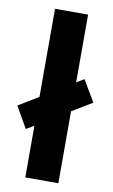

<svg xmlns="http://www.w3.org/2000/svg" viewBox="-99 -806 503 852"><g transform="rotate(10 153.0 -380.0)"><path d="M227.1 0H78.1V-232.9L43 -211.9L-12.2 -308.1L78.1 -362.8V-759.8H227.1V-454.1L261.2 -475.1L317.9 -378.9L227.1 -324.2Z"/></g></svg>

Font: NotoSans-Bold
Style: Bold
Weight: 700
Designer: Monotype Design team
Foundry: Monotype Imaging Inc.
Version: Version 1.04